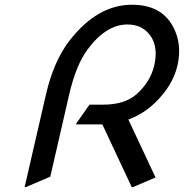

<svg xmlns="http://www.w3.org/2000/svg" viewBox="-20 -767 773 807"><path d="M83.5 19.5 172.9 -368.7Q205.6 -510.7 272.5 -596.7Q389.6 -747.1 534.7 -747.1Q656.7 -747.1 706.1 -657.2Q732.9 -608.4 732.9 -552.2Q732.9 -522.5 725.6 -490.7Q706.1 -406.7 630.4 -334Q581.5 -287.1 519.5 -264.6L633.8 -21L538.6 19.5H533.7L410.2 -244.1H299.8L301.3 -249L356 -327.1H413.6Q505.4 -327.1 555.2 -372.1Q612.3 -423.8 627.9 -490.7Q634.3 -518.1 634.3 -541.5Q634.3 -586.9 610.8 -618.7Q577.1 -664.1 515.6 -664.1Q425.8 -664.1 347.7 -558.6Q299.3 -493.2 270.5 -368.7L191.4 -24.4L88.4 19.5Z"/></svg>

Font: Nova Script
Style: Regular
Weight: 400
Italic angle: -13°
Version: Version 2.001